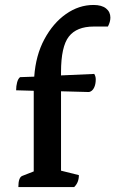

<svg xmlns="http://www.w3.org/2000/svg" viewBox="-20 -754 465 774"><path d="M54 0Q54 -39 70 -45L116 -63V-388L45 -390Q45 -407 49 -422Q53 -437 61 -443L118 -445Q124 -531 159 -596Q194 -661 246 -697.5Q298 -734 357 -734Q390 -734 407.5 -720Q425 -706 425 -683Q425 -666 415 -647H358Q289 -647 257.5 -606.5Q226 -566 226 -463V-450L360 -456Q366 -446 366 -434Q366 -414 359 -400Q352 -386 339 -383L226 -386V-66L298 -48Q298 -18 279 0Z"/></svg>

Font: Petrona SemiBold
Style: Regular
Weight: 600
Designer: Ringo R. Seeber
Foundry: Ringo R. Seeber
Version: Version 2.001; ttfautohint (v1.8.3)